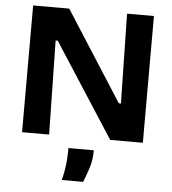

<svg xmlns="http://www.w3.org/2000/svg" viewBox="-59 -714 893 996"><g transform="rotate(5 387.5 -215.5)"><path d="M73 0V-660H261L560 -193H571L562 -660H702V0H532L216 -489H205L214 0ZM300 229Q315 167 317.5 126Q320 85 320 61H452Q452 112 438 155Q424 198 411 229Z"/></g></svg>

Font: Bricolage Grotesque 96pt ExtraBold
Style: Bold
Weight: 700
Version: Version 1.001;gftools[0.9.33.dev8+g029e19f]